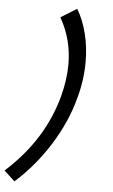

<svg xmlns="http://www.w3.org/2000/svg" viewBox="-147 -889 656 1118"><g transform="rotate(5 181.5 -329.5)"><path d="M-18.9 186.5C133.8 51.5 256.7 -144 304 -330C323.9 -400.7 333.6 -472.7 333.6 -542.2C333.6 -655.8 307.7 -762.8 257.9 -846.5L164.4 -788.5C213.4 -702.6 235 -612.8 235 -519.4C235 -457.9 225.6 -394.7 208.5 -330C164.6 -168 75.4 -12.5 -81.4 128.5Z"/></g></svg>

Font: Manrope
Style: SemiBoldItalic
Weight: 600
Italic angle: -15°
Designer: Mikhail Sharanda
Foundry: Mikhail Sharanda
Version: Version 4.502;hotconv 1.0.109;makeotfexe 2.5.65596